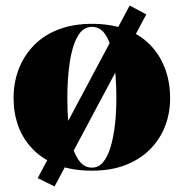

<svg xmlns="http://www.w3.org/2000/svg" viewBox="-20 -601 663 693"><path d="M508 -549 177 72 116 42 448 -581ZM312 -515Q380 -515 433 -495.5Q486 -476 521.5 -439.5Q557 -403 575.5 -354Q594 -305 594 -246Q594 -193 576 -146Q558 -99 522 -62.5Q486 -26 433.5 -5.5Q381 15 312 15Q240 15 187 -5.5Q134 -26 98.5 -62.5Q63 -99 46 -146Q29 -193 29 -246Q29 -305 48.5 -354Q68 -403 104.5 -439.5Q141 -476 193.5 -495.5Q246 -515 312 -515ZM312 -504Q279 -504 259.5 -468.5Q240 -433 231.5 -374.5Q223 -316 223 -246Q223 -198 227 -152.5Q231 -107 241.5 -72Q252 -37 269 -16.5Q286 4 312 4Q336 4 352.5 -16Q369 -36 379.5 -71.5Q390 -107 395 -152Q400 -197 400 -246Q400 -298 395.5 -344.5Q391 -391 381.5 -427Q372 -463 355 -483.5Q338 -504 312 -504Z"/></svg>

Font: Kalnia SemiBold
Style: Regular
Weight: 600
Designer: Frida Medrano
Foundry: Frida Medrano
Version: Version 1.105